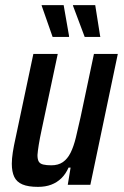

<svg xmlns="http://www.w3.org/2000/svg" viewBox="-20 -720 485 748"><path d="M128 8Q90 8 67.5 -1.5Q45 -11 35.5 -31Q26 -51 26 -82Q26 -102 30 -127.5Q34 -153 41 -184L110 -510H205L143 -218Q135 -181 131 -156Q127 -131 126 -116Q126 -99 131 -90.5Q136 -82 148.5 -79Q161 -76 180 -76Q207 -76 225 -88.5Q243 -101 255 -125Q267 -149 275.5 -184Q284 -219 294 -264L346 -510H439L332 0H244L255 -67H247Q236 -42 219 -25.5Q202 -9 179.5 -0.5Q157 8 128 8ZM185 -576 143 -696 142 -700H228L249 -580V-576ZM310 -576 265 -696 264 -700H351L370 -580L371 -576Z"/></svg>

Font: Saira Condensed Medium
Style: Italic
Weight: 500
Width: 3
Italic angle: -12°
Designer: Hector Gatti with collaboration of the Omnibus-Type team
Foundry: Omnibus-Type
Version: Version 1.101